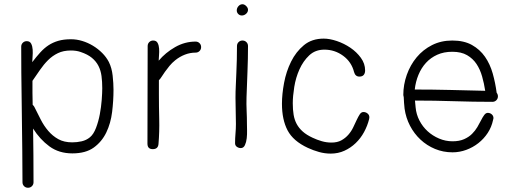

<svg xmlns="http://www.w3.org/2000/svg" viewBox="-20 -708 2447 905"><path d="M515 -285Q515 -234 508.5 -180.5Q502 -127 481 -83.5Q460 -40 422 -12.5Q384 15 321 15Q258 15 213 -18Q168 -51 136 -102Q137 -39 137.5 24.5Q138 88 138 151Q138 162 130.5 169.5Q123 177 112 177Q101 177 93.5 169.5Q86 162 86 151L85 0Q84 -124 82 -244Q80 -364 80 -488Q80 -499 87.5 -506.5Q95 -514 106 -514Q121 -514 127 -502Q133 -490 134 -474Q135 -458 133.5 -441Q132 -424 132 -415Q151 -440 169.5 -460.5Q188 -481 208.5 -494.5Q229 -508 254.5 -515.5Q280 -523 315 -523Q341 -523 367.5 -515Q394 -507 418 -492.5Q442 -478 461.5 -458.5Q481 -439 493 -416Q507 -388 511 -351.5Q515 -315 515 -285ZM462 -292Q462 -323 458.5 -349.5Q455 -376 444 -397.5Q433 -419 413 -435.5Q393 -452 360 -463Q340 -470 314 -470Q279 -470 253 -457.5Q227 -445 206.5 -424.5Q186 -404 168.5 -378.5Q151 -353 133 -327V-270Q133 -243 134 -214Q141 -207 142 -204Q157 -174 172 -144.5Q187 -115 207.5 -91Q228 -67 255 -52Q282 -37 321 -37Q343 -37 365 -42Q387 -47 404 -61Q421 -75 432.5 -105Q444 -135 450.5 -169.5Q457 -204 459.5 -237.5Q462 -271 462 -292Z M928 -486Q928 -475 920.5 -467.5Q913 -460 902 -460Q876 -460 851.5 -450.5Q827 -441 806 -424Q791 -412 779 -397.5Q767 -383 757.5 -369.5Q748 -356 741 -345Q734 -334 729 -330V-264Q729 -206 730.5 -146.5Q732 -87 727 -29Q725 -5 700 -5Q675 -5 675 -31L676 -491Q676 -502 683.5 -509.5Q691 -517 702 -517Q717 -517 723 -505.5Q729 -494 730 -478.5Q731 -463 729.5 -447Q728 -431 728 -422Q760 -460 805.5 -486Q851 -512 902 -512Q913 -512 920.5 -504.5Q928 -497 928 -486Z M1149 -662Q1149 -651 1140 -643Q1131 -635 1120 -635Q1110 -635 1103 -642Q1096 -649 1096 -659Q1096 -670 1104 -679Q1112 -688 1123 -688Q1132 -688 1140.5 -679.5Q1149 -671 1149 -662ZM1149 -491Q1149 -431 1146.5 -370.5Q1144 -310 1142 -250Q1141 -218 1142.5 -186Q1144 -154 1144 -122Q1144 -112 1144.5 -93.5Q1145 -75 1143 -56.5Q1141 -38 1134.5 -24Q1128 -10 1115 -10Q1105 -10 1096.5 -16Q1088 -22 1088 -33Q1088 -56 1090 -78.5Q1092 -101 1092 -124Q1092 -155 1091 -185.5Q1090 -216 1090 -247Q1090 -276 1091.5 -305Q1093 -334 1094 -363Q1097 -427 1097 -491Q1097 -502 1104.5 -509.5Q1112 -517 1123 -517Q1134 -517 1141.5 -509.5Q1149 -502 1149 -491Z M1721 -155Q1721 -153 1720.5 -151Q1720 -149 1720 -147Q1712 -115 1696 -85.5Q1680 -56 1656.5 -33.5Q1633 -11 1603.5 2.5Q1574 16 1539 16Q1511 16 1484 8.5Q1457 1 1431 -11Q1362 -43 1335.5 -93.5Q1309 -144 1309 -219Q1309 -264 1319 -317.5Q1329 -371 1352 -417.5Q1375 -464 1412.5 -495Q1450 -526 1506 -526Q1534 -526 1568 -514.5Q1602 -503 1631.5 -483Q1661 -463 1681 -435.5Q1701 -408 1701 -376Q1701 -363 1694.5 -355Q1688 -347 1674 -347Q1655 -347 1649 -368Q1637 -416 1597.5 -445Q1558 -474 1509 -474Q1466 -474 1437.5 -447Q1409 -420 1391.5 -381Q1374 -342 1367 -298Q1360 -254 1360 -221Q1360 -191 1364 -167Q1368 -143 1378.5 -123.5Q1389 -104 1407 -88Q1425 -72 1453 -59Q1474 -49 1496.5 -42.5Q1519 -36 1542 -36Q1570 -36 1589 -46.5Q1608 -57 1622 -73Q1636 -89 1645 -108Q1654 -127 1661.5 -143Q1669 -159 1676 -169.5Q1683 -180 1693 -180Q1704 -180 1712.5 -173Q1721 -166 1721 -155Z M2327 -254Q2327 -243 2319.5 -235.5Q2312 -228 2301 -228Q2210 -228 2119.5 -231Q2029 -234 1936 -234L1939 -202Q1942 -169 1957 -140Q1972 -111 1995.5 -89.5Q2019 -68 2049.5 -55Q2080 -42 2113 -42Q2145 -42 2167.5 -52Q2190 -62 2205 -77Q2220 -92 2230 -109Q2240 -126 2247.5 -141Q2255 -156 2262.5 -166Q2270 -176 2279 -176Q2290 -176 2298 -169Q2306 -162 2306 -151Q2306 -150 2304 -142Q2297 -109 2279 -81.5Q2261 -54 2235 -33.5Q2209 -13 2177.5 -1.5Q2146 10 2113 10Q2069 10 2030.5 -6Q1992 -22 1962 -50Q1932 -78 1912.5 -115.5Q1893 -153 1887 -196Q1885 -210 1884.5 -223Q1884 -236 1883 -250Q1881 -258 1881 -260Q1881 -309 1897.5 -355.5Q1914 -402 1944 -438Q1974 -474 2016.5 -495.5Q2059 -517 2112 -517Q2167 -517 2204.5 -496Q2242 -475 2266 -440.5Q2290 -406 2302.5 -361.5Q2315 -317 2321 -271Q2327 -263 2327 -254ZM2267 -280Q2262 -314 2252.5 -347.5Q2243 -381 2226 -406.5Q2209 -432 2181.5 -448Q2154 -464 2112 -464Q2072 -464 2041 -450Q2010 -436 1988 -412Q1966 -388 1952.5 -355.5Q1939 -323 1935 -286Q2020 -286 2101.5 -284Q2183 -282 2267 -280Z"/></svg>

Font: Wynona
Style: Regular
Weight: 400
Italic angle: -12°
Designer: Kanati
Foundry: Kanati and Michael Everson
Version: Version 2.000